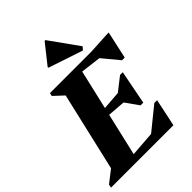

<svg xmlns="http://www.w3.org/2000/svg" viewBox="-290 -1075 1204 1204"><g transform="rotate(-45 312.0 -472.5)"><path d="M-27.4 0 -22.6 -22.6 109.4 -125.4 47.8 -39 189.8 -651 229 -564.4 116.4 -669.2 121.2 -690H370.6L210.6 0ZM188.4 0 198.4 -46.2 496.8 -68.6 482 0ZM354.6 0 364.6 -41 540 -183.4H564.8L526 0ZM462.4 -317.6 250 -334 259 -377 480.6 -393.6ZM468.6 -233.8 395 -337 404 -375 512.4 -459.6H536.4L492.6 -233.8ZM613.2 -611 329 -646.2 339 -690H632ZM586.2 -516 478.4 -646 488.4 -690 632.8 -698H650.2L610.2 -516ZM456 -732.6 226.6 -809.2V-816L329 -945.2H335.8L473.6 -752.6Z"/></g></svg>

Font: Platypi Light
Style: Italic
Weight: 300
Italic angle: -13°
Designer: David Sargent
Foundry: Bolt Cutter Type
Version: Version 1.200